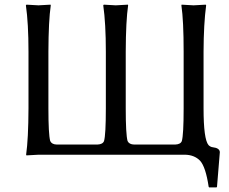

<svg xmlns="http://www.w3.org/2000/svg" viewBox="-20 -668 988 829"><path d="M147 0Q147 0 94.2 2.9L92.8 0Q102.5 -68.4 103 -200.2V-444.8Q103 -566.9 91.8 -645L94.2 -647.9Q96.2 -647.9 146 -645Q146 -645 198.2 -647.9L199.2 -645Q189.5 -578.1 189 -444.8V-200.2Q189 -87.9 196.8 -59.1Q203.6 -44.4 225.1 -43.9H400.9Q423.8 -44.9 429.2 -59.1Q437 -86.4 437 -200.2V-444.8Q437 -566.9 425.8 -645L428.2 -647.9Q430.2 -647.9 480 -645Q480 -645 532.2 -647.9L533.2 -645Q523.4 -578.1 522.9 -444.8V-200.2Q522.9 -87.9 530.8 -59.1Q537.6 -44.4 559.1 -43.9H736.8Q759.8 -44.9 765.1 -59.1Q772.9 -86.4 772.9 -200.2V-444.8Q772.9 -578.6 763.2 -645L764.2 -647.9Q766.1 -647.9 815.9 -645Q815.9 -645 868.2 -647.9L870.1 -645Q859.4 -565.9 858.9 -444.8V-200.2Q858.9 -66.4 880.4 -41.5Q888.7 -33.2 898.9 -32.2Q928.2 -28.8 929.2 -11.2L917 138.2L915 141.1H882.8L880.9 138.2Q868.2 52.7 843.8 25.9Q819.3 0.5 777.8 0Z"/></svg>

Font: Linux Biolinum O
Style: Regular
Weight: 400
Designer: Philipp H. Poll
Foundry: Philipp H. Poll
Version: Version 1.0.4